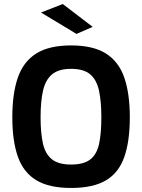

<svg xmlns="http://www.w3.org/2000/svg" viewBox="-20 -920 704 951"><path d="M332 11Q223 11 159.5 -27.5Q96 -66 68.5 -144Q41 -222 41 -339Q41 -457 68.5 -536Q96 -615 159.5 -655Q223 -695 332 -695Q441 -695 504.5 -655Q568 -615 595.5 -536Q623 -457 623 -339Q623 -220 595.5 -142Q568 -64 504.5 -26.5Q441 11 332 11ZM332 -105Q395 -105 427.5 -130.5Q460 -156 471 -208.5Q482 -261 482 -339Q482 -417 470.5 -470.5Q459 -524 427 -551.5Q395 -579 332 -579Q270 -579 237.5 -551.5Q205 -524 193 -470.5Q181 -417 181 -339Q181 -262 192.5 -210Q204 -158 236.5 -131.5Q269 -105 332 -105ZM359 -752 183 -858 291 -900 439 -787Z"/></svg>

Font: Cairo Play
Style: Bold
Weight: 700
Version: Version 3.119